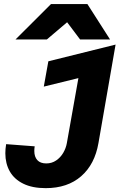

<svg xmlns="http://www.w3.org/2000/svg" viewBox="-20 -782 640 971"><path d="M238 -761.5H422L536.5 -582.5H385L319.5 -669.5L217 -582.5H58.5ZM153.5 -18.5Q153.5 11 168.8 27.8Q184 44.5 214 44.5Q242 44.5 264 29.5Q286 14.5 299.8 -9Q313.5 -32.5 318 -58L376.5 -387L201.5 -344L224.5 -472L564.5 -556.5L478 -59Q459.5 49 390.5 109.2Q321.5 169.5 211 169.5Q143.5 169.5 97.8 147Q52 124.5 29.5 84.8Q7 45 7 -7Q7 -28 11 -53L155.5 -42Q153.5 -30.5 153.5 -18.5Z"/></svg>

Font: JuliaMono Black
Style: Italic
Weight: 900
Italic angle: -9°
Monospace: yes
Designer: cormullion
Foundry: corm
Version: Version 0.057; ttfautohint (v1.8.4)